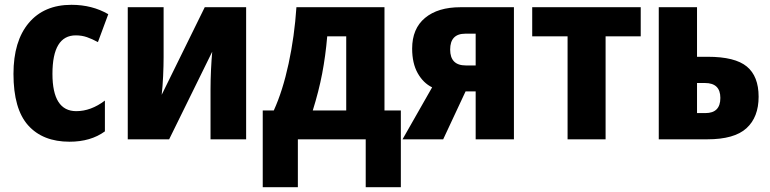

<svg xmlns="http://www.w3.org/2000/svg" viewBox="-20 -579 3200 798"><path d="M269 10Q357 10 416 -33V-161Q358 -117 297 -117Q198 -117 198 -272Q198 -432 295 -432Q320 -432 341.5 -424.5Q363 -417 387 -404L430 -520Q363 -559 277 -559Q163 -559 99.5 -483.5Q36 -408 36 -272Q36 -126 97 -58Q158 10 269 10Z M660 -549H511V0H683L862 -364Q859 -331 857 -288.5Q855 -246 855 -208V0H1003V-549H831L652 -185Q656 -220 658 -263Q660 -306 660 -342Z M1419 -428V-120H1280Q1305 -200 1319 -273Q1333 -346 1340 -428ZM1578 -549H1212Q1204 -428 1179.5 -314.5Q1155 -201 1118 -120H1072V199H1218V0H1500V199H1646V-120H1578Z M1851 -373Q1851 -439 1914 -439H1957V-307H1916Q1851 -307 1851 -373ZM1822 0 1915 -199H1957V0H2116V-549H1894Q1800 -549 1746.5 -504.5Q1693 -460 1693 -377Q1693 -316 1716 -275Q1739 -234 1776 -216L1653 0Z M2643 -428H2497V0H2339V-428H2192V-549H2643Z M2877 -343V-549H2718V0H2920Q3032 0 3082.5 -46Q3133 -92 3133 -177Q3133 -262 3084 -302.5Q3035 -343 2922 -343ZM2974 -172Q2974 -109 2912 -109H2877V-234H2910Q2974 -234 2974 -172Z"/></svg>

Font: Noto Sans Display SemiCondensed Extra
Style: Regular
Weight: 800
Width: 4
Designer: Monotype Design Team
Foundry: Monotype Imaging Inc.
Version: Version 1.900